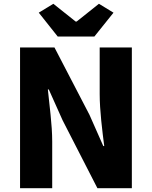

<svg xmlns="http://www.w3.org/2000/svg" viewBox="-20 -995 804 1015"><path d="M86 0H256V-247C256 -337 241 -439 233 -522H238L311 -359L495 0H677V-744H507V-498C507 -409 521 -302 531 -223H526L453 -388L268 -744H86ZM285 -802H479L580 -928L503 -975L385 -881H380L262 -975L185 -928Z"/></svg>

Font: Noto Sans CJK JP Black
Style: Regular
Weight: 900
Designer: Ryoko NISHIZUKA (kana & ideographs); Paul D. Hunt (Latin, Greek & Cyrillic); Wenlong ZHANG (bopomofo); Sandoll Communica
Foundry: Adobe Systems Incorporated
Version: Version 1.004;PS 1.004;hotconv 1.0.82;makeotf.lib2.5.63406